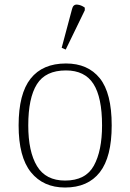

<svg xmlns="http://www.w3.org/2000/svg" viewBox="-20 -826 581 856"><path d="M270 10Q173 10 118 -58Q63 -126 63 -267Q63 -408 116.5 -475.5Q170 -543 274 -543Q372 -543 425 -477Q478 -411 478 -267Q478 -126 425 -58Q372 10 270 10ZM270 -21Q362 -21 398.5 -87.5Q435 -154 435 -267Q435 -392 396.5 -452Q358 -512 274 -512Q183 -512 144.5 -450.5Q106 -389 106 -267Q106 -150 145 -85.5Q184 -21 270 -21ZM273 -605 255 -613 301 -785Q306 -807 324 -805.5Q342 -804 358 -792V-780Z"/></svg>

Font: Noto Serif ExtraLight
Style: Regular
Weight: 200
Designer: Monotype Design Team
Foundry: Monotype Imaging Inc.
Version: Version 2.015; ttfautohint (v1.8.4.7-5d5b)